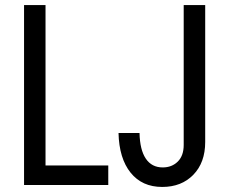

<svg xmlns="http://www.w3.org/2000/svg" viewBox="-20 -740 917 768"><path d="M76.2 0V-719.7H162.1V-78.1H413.1V0ZM628.9 7.8Q548.3 7.8 502.4 -49.3Q456.5 -106.4 454.1 -208H538.1Q539.6 -140.6 563.2 -105.5Q586.9 -70.3 630.9 -70.3Q667.5 -70.3 691.2 -93.8Q714.8 -117.2 714.8 -160.2V-719.7H800.8V-171.9Q800.8 -89.8 753.4 -41Q706.1 7.8 628.9 7.8Z"/></svg>

Font: Reddit Sans Condensed
Style: Regular
Weight: 400
Designer: Stephen Hutchings
Foundry: Reddit
Version: Version 1.014